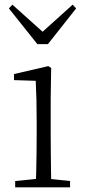

<svg xmlns="http://www.w3.org/2000/svg" viewBox="-20 -802 365 822"><path d="M45 0V-27L156 -38H175L280 -27V0ZM133 0Q134 -24 135 -64.5Q136 -105 136.5 -149Q137 -193 137 -226V-281Q137 -332 136 -375Q135 -418 133 -456L40 -459V-485L187 -519L199 -511L197 -377V-226Q197 -193 197.5 -149Q198 -105 198.5 -64.5Q199 -24 200 0ZM33 -782 186 -645H139L291 -782L306 -766L185 -613H140L18 -766Z"/></svg>

Font: Noto Serif SC ExtraLight
Style: Regular
Weight: 200
Designer: Ryoko NISHIZUKA 西塚涼子 (kana & ideographs); Frank Grießhammer (Latin, Greek & Cyrillic); Wenlong ZHANG 张文龙 (bopomofo); San
Foundry: Adobe
Version: Version 2.002-H1;hotconv 1.1.0;makeotfexe 2.6.0